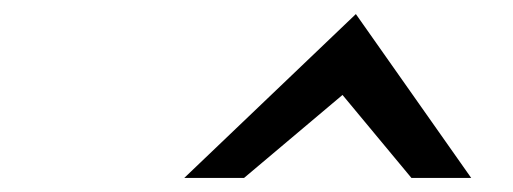

<svg xmlns="http://www.w3.org/2000/svg" viewBox="-20 -775 730 273"><path d="M242 -522H327L467 -640L565 -522H650L486 -755Z"/></svg>

Font: Charger Monospace
Style: Regular
Weight: 400
Designer: Jasper
Foundry: Cannot Into Space Fonts
Version: Version 0.980